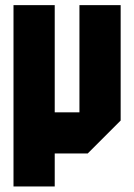

<svg xmlns="http://www.w3.org/2000/svg" viewBox="-20 -582 509 728"><path d="M187.5 0V125H31.2V-562.5H187.5V-156.2H281.2V-562.5H437.5V-125L312.5 0Z"/></svg>

Font: Signwood
Style: Regular
Weight: 400
Designer: GGBotNet
Foundry: GGBotNet
Version: 0.95